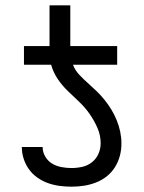

<svg xmlns="http://www.w3.org/2000/svg" viewBox="-20 -693 540 721"><path d="M248 8Q226 8 203.5 5Q181 2 160 -5.5Q139 -13 120.5 -26Q102 -39 89 -57Q76 -75 69 -96.5Q62 -118 62 -141H140Q140 -122 150 -105Q160 -88 176 -78.5Q192 -69 211 -65.5Q230 -62 248 -62Q269 -62 289 -66.5Q309 -71 325 -83.5Q341 -96 349.5 -115Q358 -134 358 -155Q358 -185 346 -212.5Q334 -240 317 -264.5Q300 -289 278.5 -309.5Q257 -330 235.5 -350.5Q214 -371 197 -396Q180 -421 172 -450H70V-520H166V-673H244V-520H420V-450H254Q262 -429 277.5 -412.5Q293 -396 310 -381Q327 -366 343 -350.5Q359 -335 373 -317.5Q387 -300 398.5 -281Q410 -262 418.5 -241Q427 -220 431.5 -198Q436 -176 436 -154Q436 -130 430 -107.5Q424 -85 411.5 -65Q399 -45 380.5 -30.5Q362 -16 340 -7.5Q318 1 295 4.5Q272 8 248 8Z"/></svg>

Font: Iosevka SS04
Style: Regular
Weight: 400
Monospace: yes
Designer: Belleve Invis
Foundry: Belleve Invis
Version: Version 19.0.0; ttfautohint (v1.8.4)